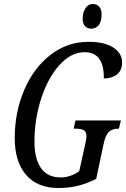

<svg xmlns="http://www.w3.org/2000/svg" viewBox="-20 -934 633 964"><path d="M54 -240Q54 -371 101.5 -482Q149 -593 233.5 -658.5Q318 -724 424 -724Q506 -724 549.5 -695Q593 -666 593 -621Q593 -580 567 -560Q541 -540 501 -540Q503 -602 479.5 -637Q456 -672 405 -672Q337 -672 279 -608Q221 -544 187 -440Q153 -336 153 -222Q153 -138 185.5 -90.5Q218 -43 286 -43Q310 -43 335 -52Q360 -61 378 -75L408 -211Q414 -237 414 -250Q414 -273 400 -280.5Q386 -288 359 -288H350L359 -329H587L577 -288H573Q546 -288 528.5 -273.5Q511 -259 501 -215L463 -36Q415 -12 370.5 -1Q326 10 274 10Q167 10 110.5 -56.5Q54 -123 54 -240ZM395 -841Q395 -871 409 -892.5Q423 -914 446 -914Q466 -914 478 -900.5Q490 -887 490 -863Q490 -824 475 -807Q460 -790 439 -790Q418 -790 406.5 -803Q395 -816 395 -841Z"/></svg>

Font: Noto Serif Cond
Style: Italic
Weight: 400
Width: 3
Italic angle: -12°
Designer: Monotype Design Team
Foundry: Monotype Imaging Inc.
Version: Version 1.001